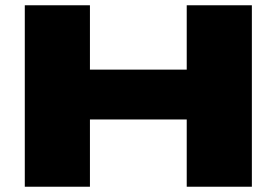

<svg xmlns="http://www.w3.org/2000/svg" viewBox="-20 -708 1049 728"><path d="M74 0V-688H321V-444H688V-688H935V0H688V-255H321V0Z"/></svg>

Font: Archivo SemiBold Expanded Black
Style: Regular
Weight: 900
Width: 7
Version: Version 2.001